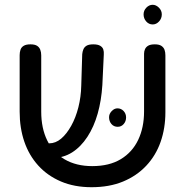

<svg xmlns="http://www.w3.org/2000/svg" viewBox="-20 -767 772 801"><path d="M362 14Q290 14 234 -10Q178 -34 139.5 -76.5Q101 -119 81.5 -176Q62 -233 62 -301V-537Q62 -549 65.5 -559.5Q69 -570 79 -576Q89 -582 107 -582Q125 -582 134.5 -576Q144 -570 148 -559.5Q152 -549 152 -536V-301Q152 -232 177 -181Q202 -130 250 -102Q298 -74 365 -74Q436 -74 484 -103Q532 -132 556.5 -183.5Q581 -235 581 -302V-543Q581 -553 585 -562Q589 -571 598.5 -576.5Q608 -582 626 -582Q644 -582 653.5 -575.5Q663 -569 666.5 -559Q670 -549 670 -536V-299Q670 -232 650 -175Q630 -118 590 -75.5Q550 -33 493 -9.5Q436 14 362 14ZM175 -108 160 -169H185Q212 -169 235 -188.5Q258 -208 277 -242Q296 -276 307 -319.5Q318 -363 319 -410L323 -541Q324 -552 328 -561.5Q332 -571 341.5 -576.5Q351 -582 369 -582Q388 -582 398 -576Q408 -570 411 -560.5Q414 -551 413 -539L407 -412Q403 -348 387.5 -293Q372 -238 344.5 -196Q317 -154 280.5 -131Q244 -108 199 -108ZM471 -238Q455 -238 445 -249.5Q435 -261 435 -278Q435 -292 446 -303.5Q457 -315 470 -315Q485 -315 495.5 -304Q506 -293 506 -277Q506 -261 496 -249.5Q486 -238 471 -238ZM617 -665Q601 -665 590 -677.5Q579 -690 579 -707Q579 -723 590.5 -735Q602 -747 617 -747Q631 -747 643 -735Q655 -723 655 -707Q655 -690 643.5 -677.5Q632 -665 617 -665Z"/></svg>

Font: Fredoka Light
Style: Regular
Weight: 400
Version: Version 2.001